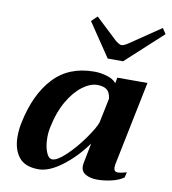

<svg xmlns="http://www.w3.org/2000/svg" viewBox="-83 -804 791 885"><g transform="rotate(10 312.5 -361.5)"><path d="M276 -706 303 -732 404 -637Q424 -621 433 -621Q445 -621 468 -637L608 -732L625 -706L454 -549H382ZM35 -123Q35 -158 42 -189Q70 -325 141.5 -402Q213 -479 332 -479Q362 -479 392 -470Q422 -461 436 -443L441 -470H582L501 -74Q500 -69 500 -60Q500 -40 519 -40Q529 -40 542.5 -43.5Q556 -47 560 -48L554 -23Q532 -7 497.5 1Q463 9 430 9Q399 9 377 -3Q355 -15 355 -41Q355 -49 356 -53L375 -150Q325 -81 265 -36Q205 9 156 9Q92 9 63.5 -27.5Q35 -64 35 -123ZM396 -252 420 -368Q416 -398 400.5 -409.5Q385 -421 356 -421Q324 -421 287.5 -394Q251 -367 221 -315.5Q191 -264 177 -195Q171 -170 171 -143Q171 -103 182 -75Q193 -47 211 -47Q234 -47 274 -85Q314 -123 350 -173.5Q386 -224 396 -252Z"/></g></svg>

Font: Taviraj SemiBold
Style: Italic
Weight: 600
Italic angle: -12°
Designer: Katatrad Team
Foundry: CadsonDemak
Version: Version 1.001